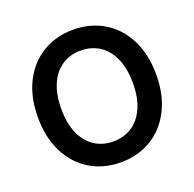

<svg xmlns="http://www.w3.org/2000/svg" viewBox="-128 -848 999 989"><g transform="rotate(-20 372.0 -353.5)"><path d="M372.1 9.8Q278.8 9.8 205.3 -33.9Q131.8 -77.6 89.8 -159.9Q47.9 -242.2 47.9 -353.5Q47.9 -465.3 89.8 -547.4Q131.8 -629.4 205.3 -673.1Q278.8 -716.8 372.1 -716.8Q465.3 -716.8 538.8 -673.1Q612.3 -629.4 654.3 -547.4Q696.3 -465.3 696.3 -353.5Q696.3 -241.7 654.3 -159.7Q612.3 -77.6 538.8 -33.9Q465.3 9.8 372.1 9.8ZM372.1 -602.5Q314 -602.5 269.5 -573.5Q225.1 -544.4 200.4 -488.5Q175.8 -432.6 175.8 -353.5Q175.8 -274.4 200.4 -218.5Q225.1 -162.6 269.5 -133.5Q314 -104.5 372.1 -104.5Q430.2 -104.5 474.6 -133.5Q519 -162.6 543.7 -218.5Q568.4 -274.4 568.4 -353.5Q568.4 -432.6 543.7 -488.5Q519 -544.4 474.6 -573.5Q430.2 -602.5 372.1 -602.5Z"/></g></svg>

Font: Pretendard JP SemiBold
Style: Regular
Weight: 600
Designer: Base glyphs from Inter by Rasmus Andersson; Hangeul glyphs from Noto Sans CJK(Source Han Sans) by Jang Soo-young and Kan
Foundry: Kil Hyung-jin
Version: Version 1.309